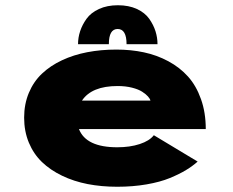

<svg xmlns="http://www.w3.org/2000/svg" viewBox="-20 -701 890 732"><path d="M277.5 -532.5Q277.5 -557.5 285.5 -582Q293.5 -606.5 310 -629.5Q326.5 -652.5 357.5 -666.8Q388.5 -681 429.5 -681Q471 -681 501.8 -666.8Q532.5 -652.5 548.8 -629.5Q565 -606.5 572.8 -582Q580.5 -557.5 580.5 -532.5H462.5Q462.5 -590.5 428.5 -590.5Q395 -590.5 395 -532.5ZM733.5 -85Q714.5 -68 689.5 -52.8Q664.5 -37.5 627.5 -22.2Q590.5 -7 538.5 2Q486.5 11 427 11Q367 11 314.2 0.8Q261.5 -9.5 216.8 -31Q172 -52.5 140 -83.2Q108 -114 90 -157.2Q72 -200.5 72 -252.5Q72 -304 90 -347Q108 -390 140 -420.2Q172 -450.5 216.2 -471.2Q260.5 -492 312.8 -502Q365 -512 423.5 -512Q479 -512 528.5 -501.5Q578 -491 621.8 -467.5Q665.5 -444 696.8 -409.2Q728 -374.5 746.2 -323.2Q764.5 -272 764.5 -209H281Q308 -139.5 427 -139.5Q475.5 -139.5 512.8 -151.8Q550 -164 566.5 -185.5ZM428.5 -373Q329.5 -373 292.5 -317.5H553.5Q552 -324.5 544.2 -333.2Q536.5 -342 522.2 -351.2Q508 -360.5 483.2 -366.8Q458.5 -373 428.5 -373Z"/></svg>

Font: League Mono Wide ExtraBold
Style: Regular
Weight: 800
Width: 8
Designer: Tyler Finck
Foundry: The League of Moveable Type / Tyler Finck
Version: Version 2.210